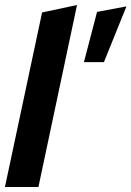

<svg xmlns="http://www.w3.org/2000/svg" viewBox="-22 -750 527 770"><path d="M-2.2 0 146.8 -700 286.9 -729.9 132.1 0ZM314.6 -500.8 367.2 -702.3 485.1 -724.4 394.8 -500.8Z"/></svg>

Font: Red Hat Display VF
Style: Italic
Weight: 300
Italic angle: -12°
Designer: Pentagram, MCKL
Foundry: Pentagram, MCKL
Version: Version 1.023